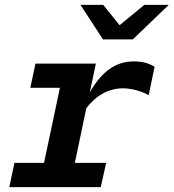

<svg xmlns="http://www.w3.org/2000/svg" viewBox="-20 -765 710 785"><path d="M18 0 39 -99H160L225 -406H104L125 -505H372L347 -387Q384 -452 428 -483Q472 -514 527 -514Q553 -514 574 -508.5Q595 -503 612 -492L588 -376Q574 -384 555.5 -390.5Q537 -397 518 -400.5Q499 -404 484 -404Q440 -404 402 -383.5Q364 -363 333 -323L286 -99H414L392 0ZM401 -604 309 -745H402L469 -662L570 -745H670L523 -604Z"/></svg>

Font: Red Hat Mono SemiBold
Style: Italic
Weight: 600
Italic angle: -12°
Monospace: yes
Designer: Pentagram, MCKL
Foundry: MCKL
Version: Version 1.030